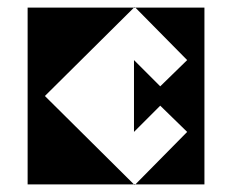

<svg xmlns="http://www.w3.org/2000/svg" viewBox="-20 -906 676 556"><path d="M110 -628 370 -886 522 -732 444 -656 368 -732V-524L444 -600L522 -524L370 -370L110 -628ZM60 -884V-372H572V-884Z"/></svg>

Font: El Pececito
Style: Regular
Weight: 400
Designer: deFharo
Foundry: deFharo
Version: El Pececito Version 1.000